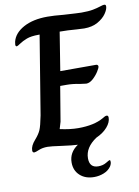

<svg xmlns="http://www.w3.org/2000/svg" viewBox="-96 -768 736 1014"><g transform="rotate(-10 272.0 -260.5)"><path d="M369 -601Q321 -605 279 -605L246 -399H439Q443 -399 446 -396Q449 -393 449 -389Q449 -381 436.5 -361.5Q424 -342 406 -326Q388 -310 370 -310Q365 -310 339 -314Q299 -322 267 -322H232L201 -136Q198 -124 194.5 -114Q191 -104 190 -99V-98Q244 -86 288 -86Q373 -86 423 -115Q438 -125 446 -125Q455 -125 455 -113Q455 -88 433 -62.5Q411 -37 373 -20Q310 22 310 80Q310 131 357 131Q382 131 400 120Q418 109 421 109Q425 109 425 119Q425 130 417 143Q403 163 378 173Q353 183 326 183Q279 183 250 156.5Q221 130 221 87Q221 33 270 0Q242 -1 184 -9Q128 -17 110 -17Q83 -17 63 -8.5Q43 0 37 0Q27 0 27 -12Q27 -37 53 -66Q74 -90 83 -110.5Q92 -131 103 -187L172 -608H167Q126 -608 102.5 -599Q79 -590 63 -579Q47 -568 43 -568Q36 -568 36 -578Q36 -583 38 -593Q49 -638 100 -666Q151 -694 229 -694Q264 -694 314 -689Q394 -684 410 -684Q449 -684 472 -688.5Q495 -693 511.5 -698.5Q528 -704 534 -704Q539 -704 541.5 -702Q544 -700 544 -694Q544 -678 528.5 -655.5Q513 -633 483 -616Q453 -599 410 -599Q401 -599 369 -601Z"/></g></svg>

Font: Charm
Style: Bold
Weight: 700
Designer: Katatrad Aksorn Co.,Ltd.
Foundry: Cadson Demak Co.,Ltd.
Version: Version 1.001